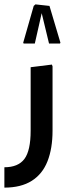

<svg xmlns="http://www.w3.org/2000/svg" viewBox="-20 -657 313 877"><path d="M0 200V107Q63 107 91.5 69Q120 31 120 -60V-350L217 -362L220 -354V-60Q220 21 197 79.5Q174 138 125 169Q76 200 0 200ZM142 -637 206 -630 256 -462 254 -458H204L168 -607L173 -608L139 -458H88L86 -462L134 -630Z"/></svg>

Font: Fustat SemiBold
Style: Regular
Weight: 600
Designer: Mohamed Gaber, Khaled Hosny, Laura Garcia Mut
Foundry: Kief Type Foundry, Alif Type Foundry, Hard Type Foundry
Version: Version 1.007